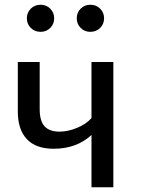

<svg xmlns="http://www.w3.org/2000/svg" viewBox="-20 -788 592 808"><path d="M151 -654Q126 -654 109.5 -670.5Q93 -687 93 -711Q93 -735 109.5 -751.5Q126 -768 151 -768Q175 -768 191.5 -751.5Q208 -735 208 -711Q208 -687 191.5 -670.5Q175 -654 151 -654ZM360 -654Q336 -654 319.5 -670.5Q303 -687 303 -711Q303 -735 319.5 -751.5Q336 -768 360 -768Q385 -768 401.5 -751.5Q418 -735 418 -711Q418 -687 401.5 -670.5Q385 -654 360 -654ZM365 -527H457V0H365V-220Q302 -162 206 -162Q131 -162 93 -202.5Q55 -243 55 -318V-527H147V-329Q147 -279 167.5 -256.5Q188 -234 231 -234Q266 -234 304.5 -250Q343 -266 365 -291Z"/></svg>

Font: Fira Sans
Style: Regular
Weight: 400
Designer: Carrois Corporate & Edenspiekermann AG
Foundry: Carrois Corporate GbR & Edenspiekermann AG
Version: Version 4.106;PS 004.106;hotconv 1.0.70;makeotf.lib2.5.58329